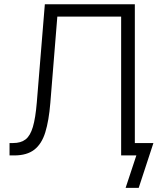

<svg xmlns="http://www.w3.org/2000/svg" viewBox="-20 -748 758 924"><path d="M25.9 0V-59.6H43Q80.1 -59.6 102.8 -76.9Q125.5 -94.2 138.2 -137Q150.9 -179.7 157.2 -255.9L195.8 -727.5H628.9V0H563V-668H255.9L222.2 -252.4Q215.3 -167.5 198 -111.3Q180.7 -55.2 145 -27.6Q109.4 0 48.3 0ZM584.5 156.2 636.2 0H594.7V-59.6H718.3L647.5 156.2Z"/></svg>

Font: Inter Display Light
Style: Regular
Weight: 300
Designer: Rasmus Andersson
Foundry: rsms
Version: Version 4.000;git-a52131595